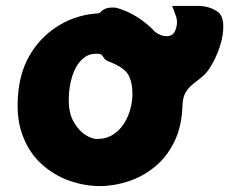

<svg xmlns="http://www.w3.org/2000/svg" viewBox="-20 -614 813 648"><path d="M712 -576Q732 -564 733.5 -530.5Q735 -497 722 -457Q709 -417 687 -383Q675 -365 660 -353Q645 -341 630.5 -329.5Q616 -318 606.5 -302Q597 -286 596 -260Q594 -188 568.5 -136Q543 -84 502.5 -51Q462 -18 413.5 -2Q365 14 317 14Q265 14 213 -4.5Q161 -23 119 -61.5Q77 -100 55 -160.5Q33 -221 42 -305Q50 -382 87.5 -439.5Q125 -497 183.5 -531Q242 -565 312 -569Q316 -569 320.5 -574.5Q325 -580 336.5 -585Q348 -590 372 -588Q446 -567 503 -507Q511 -500 524.5 -495Q538 -490 551.5 -493Q565 -496 571 -510Q582 -536 574 -559Q566 -582 561 -594Q613 -594 649 -594Q685 -594 712 -576ZM307 -145Q339 -145 362 -160Q385 -175 399.5 -198.5Q414 -222 420.5 -248Q427 -274 427 -295Q427 -338 412.5 -362.5Q398 -387 348 -406Q334 -411 329 -421Q324 -431 315 -432Q281 -436 258 -414.5Q235 -393 223.5 -356Q212 -319 212 -276Q212 -233 228 -204Q244 -175 266.5 -160Q289 -145 307 -145Z"/></svg>

Font: Potta One
Style: Regular
Weight: 400
Designer: 108,108go
Foundry: Font Zone 108
Version: Version 1.000